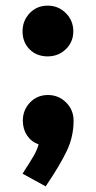

<svg xmlns="http://www.w3.org/2000/svg" viewBox="-20 -521 341 681"><path d="M60 -410Q60 -448 85.5 -474.5Q111 -501 149 -501Q187 -501 213.5 -474.5Q240 -448 240 -410Q240 -372 213.5 -346.5Q187 -321 149 -321Q110 -321 85 -346Q60 -371 60 -410ZM241 -93Q241 -37 217.5 13Q194 63 142 140L60 95Q89 50 100 31Q111 12 117 -9Q91 -18 76 -40.5Q61 -63 61 -93Q61 -131 86.5 -157.5Q112 -184 150 -184Q188 -184 214.5 -157.5Q241 -131 241 -93Z"/></svg>

Font: Akshar
Style: Bold
Weight: 700
Designer: Tall Chai
Foundry: Tall Chai
Version: Version 1.000